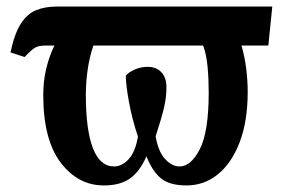

<svg xmlns="http://www.w3.org/2000/svg" viewBox="-20 -556 877 586"><path d="M297 10Q218 10 165 -60Q112 -130 112 -266Q112 -308 121 -346Q130 -384 146 -417H120Q98 -417 87 -410.5Q76 -404 55 -382L12 -396Q24 -453 43.5 -483.5Q63 -514 90.5 -525Q118 -536 152 -536H811L799 -417H717Q727 -383 731.5 -346Q736 -309 736 -276Q736 -186 711.5 -122Q687 -58 645 -24Q603 10 549 10Q498 10 471.5 -11.5Q445 -33 427 -79Q407 -33 377 -11.5Q347 10 297 10ZM528 -48Q563 -48 590 -101Q617 -154 617 -274Q617 -315 613.5 -352.5Q610 -390 600 -417H265Q253 -382 247.5 -343Q242 -304 242 -266Q242 -160 263.5 -104Q285 -48 328 -48Q352 -48 372.5 -70Q393 -92 401 -139Q383 -193 373.5 -245.5Q364 -298 364 -325Q372 -335 390.5 -343.5Q409 -352 431 -352Q457 -352 472.5 -335.5Q488 -319 488 -290Q488 -259 480.5 -227Q473 -195 455 -140Q463 -93 484 -70.5Q505 -48 528 -48Z"/></svg>

Font: Noto Serif ExtraCondensed
Style: Bold
Weight: 700
Width: 2
Designer: Monotype Design Team
Foundry: Monotype Imaging Inc.
Version: Version 2.014; ttfautohint (v1.8.4.7-5d5b)